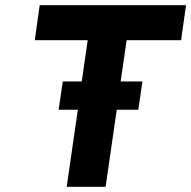

<svg xmlns="http://www.w3.org/2000/svg" viewBox="-20 -720 737 740"><path d="M237 0 280 -297H206L222 -406H295L318 -565H114L133 -700H697L678 -565H468L445 -406H529L513 -297H430L387 0Z"/></svg>

Font: Lexend SemBd
Style: Italic
Weight: 600
Italic angle: -8.13011°
Designer: Bonnie Shaver-Troup, Thomas Jockin
Foundry: Lexend
Version: Version 1.007